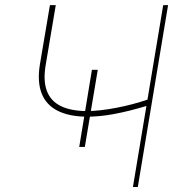

<svg xmlns="http://www.w3.org/2000/svg" viewBox="-20 -748 730 768"><path d="M371.1 -468.8 319.3 -160.2H296.9L347.7 -468.8ZM179.7 -727.5H203.1L163.1 -490.2Q151.9 -426.3 167.2 -385Q182.6 -343.8 222.7 -324Q262.7 -304.2 326.2 -303.7Q352.5 -303.7 382.8 -307.1Q413.1 -310.5 445.1 -316.7Q477.1 -322.8 509.5 -331.3Q542 -339.8 573.2 -350.6L569.3 -325.2Q530.8 -313.5 497.1 -305.2Q463.4 -296.9 434.1 -291.5Q404.8 -286.1 378.4 -283.7Q352.1 -281.2 328.1 -281.2Q256.8 -281.7 210.7 -304.9Q164.6 -328.1 146.5 -374.5Q128.4 -420.9 139.6 -490.2ZM632.8 -727.5H652.3L531.2 0H511.7Z"/></svg>

Font: Inter Tight Thin
Style: Italic
Weight: 250
Italic angle: -9.39999°
Designer: Rasmus Andersson
Foundry: rsms
Version: Version 3.004